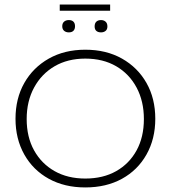

<svg xmlns="http://www.w3.org/2000/svg" viewBox="-20 -812 749 842"><path d="M354 10Q263 10 194 -28Q125 -66 86.5 -134.5Q48 -203 48 -291Q48 -380 86.5 -448Q125 -516 194 -555Q263 -594 354 -594Q446 -594 515 -555Q584 -516 622.5 -448Q661 -380 661 -291Q661 -203 622.5 -134.5Q584 -66 515 -28Q446 10 354 10ZM354 -29Q432 -29 489.5 -61.5Q547 -94 579 -152.5Q611 -211 611 -290Q611 -368 579 -428Q547 -488 489.5 -521.5Q432 -555 354 -555Q277 -555 219.5 -521.5Q162 -488 129.5 -428Q97 -368 97 -290Q97 -211 129.5 -152.5Q162 -94 219.5 -61.5Q277 -29 354 -29ZM282 -670Q269 -670 261 -677Q253 -684 253 -697Q253 -710 261 -717Q269 -724 282 -724Q295 -724 302 -717Q309 -710 309 -697Q309 -684 302 -677Q295 -670 282 -670ZM423 -670Q410 -670 402.5 -676.5Q395 -683 395 -696Q395 -710 402.5 -717Q410 -724 423 -724Q435 -724 443 -717Q451 -710 451 -696Q451 -683 443 -676.5Q435 -670 423 -670ZM242 -765V-792H463V-765Z"/></svg>

Font: Rokkitt SemiBold ExtraLight
Style: Regular
Weight: 250
Version: Version 3.103